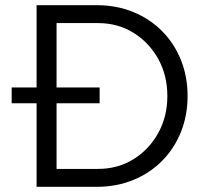

<svg xmlns="http://www.w3.org/2000/svg" viewBox="-20 -720 800 740"><path d="M121 0V-322H25V-383H121V-700H353Q430 -700 494.5 -673.3Q559 -646.6 605.5 -599.3Q652 -552 677.5 -488.3Q703 -424.6 703 -350Q703 -275.4 677.5 -211.7Q652 -148 605.5 -100.7Q559 -53.4 494.5 -26.7Q430 0 353 0ZM198 -69H358Q433.7 -69 493.8 -106Q554 -143 589.5 -206.7Q625 -270.4 625 -349.7Q625 -430 589.5 -493.5Q554 -557 493.8 -594Q433.7 -631 358 -631H198V-383H364V-322H198Z"/></svg>

Font: Red Hat Text VF
Style: Regular
Weight: 300
Designer: Pentagram, MCKL
Foundry: Pentagram, MCKL
Version: Version 1.023